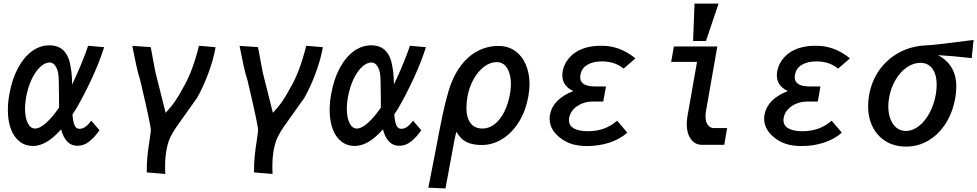

<svg xmlns="http://www.w3.org/2000/svg" viewBox="-20 -810 5466 1074"><path d="M24 -194.5Q24 -236.5 32 -281.5Q46.5 -365 79.5 -427.2Q112.5 -489.5 158.2 -523Q204 -556.5 256 -556.5Q308.5 -556.5 337.8 -525Q367 -493.5 375 -436Q382.5 -402.5 383.5 -337.5Q409 -390 434.5 -452Q460 -514 473 -554L562.5 -546Q536 -462 493 -369.5Q450 -277 406 -201.5L385.5 -170Q388.5 -129 397 -109.2Q405.5 -89.5 425 -89.5Q443 -89.5 460 -102.5Q477 -115.5 490 -135.5L536.5 -81.5Q511.5 -45 481 -19.8Q450.5 5.5 412.5 5.5Q379 5.5 356.2 -18Q333.5 -41.5 322 -86.5Q240.5 6.5 164.5 6.5Q121.5 6.5 89.8 -18.2Q58 -43 41 -88.2Q24 -133.5 24 -194.5ZM120 -202Q120 -152.5 135.2 -121.8Q150.5 -91 175.5 -91Q203 -91 238.8 -123.2Q274.5 -155.5 310.5 -208.5Q310 -228.5 310 -277.5Q309.5 -312 309 -345.2Q308.5 -378.5 306.5 -393Q303 -421.5 290 -441Q277 -460.5 258 -460.5Q232 -460.5 205.5 -436.2Q179 -412 157.5 -367.2Q136 -322.5 125.5 -263Q120 -229 120 -202Z M817 -28.5Q822.5 -63 824 -80Q824 -107 772 -328.5L764 -362.5Q754.5 -389 742 -446Q729.5 -503 720 -553.5L823 -546.5Q827.5 -527 837 -472Q846.5 -421 850 -403.5L906.5 -179Q938.5 -213 960.8 -245.8Q983 -278.5 1005 -320.5Q1056.5 -407 1093 -554L1186 -546Q1173.5 -474 1144 -396.5Q1114.5 -319 1083 -263.5Q1071.5 -246.5 1027.5 -185.5Q985.5 -127 966.8 -99.8Q948 -72.5 940.5 -56.5Q923.5 -29.5 913.5 17Q903.5 63.5 903.5 123Q903.5 149 904.5 163L801 154.5Q800.5 102.5 805 60.2Q809.5 18 817 -28.5Z M1417 -28.5Q1422.5 -63 1424 -80Q1424 -107 1372 -328.5L1364 -362.5Q1354.5 -389 1342 -446Q1329.5 -503 1320 -553.5L1423 -546.5Q1427.5 -527 1437 -472Q1446.5 -421 1450 -403.5L1506.5 -179Q1538.5 -213 1560.8 -245.8Q1583 -278.5 1605 -320.5Q1656.5 -407 1693 -554L1786 -546Q1773.5 -474 1744 -396.5Q1714.5 -319 1683 -263.5Q1671.5 -246.5 1627.5 -185.5Q1585.5 -127 1566.8 -99.8Q1548 -72.5 1540.5 -56.5Q1523.5 -29.5 1513.5 17Q1503.5 63.5 1503.5 123Q1503.5 149 1504.5 163L1401 154.5Q1400.5 102.5 1405 60.2Q1409.5 18 1417 -28.5Z M1824 -194.5Q1824 -236.5 1832 -281.5Q1846.5 -365 1879.5 -427.2Q1912.5 -489.5 1958.2 -523Q2004 -556.5 2056 -556.5Q2108.5 -556.5 2137.8 -525Q2167 -493.5 2175 -436Q2182.5 -402.5 2183.5 -337.5Q2209 -390 2234.5 -452Q2260 -514 2273 -554L2362.5 -546Q2336 -462 2293 -369.5Q2250 -277 2206 -201.5L2185.5 -170Q2188.5 -129 2197 -109.2Q2205.5 -89.5 2225 -89.5Q2243 -89.5 2260 -102.5Q2277 -115.5 2290 -135.5L2336.5 -81.5Q2311.5 -45 2281 -19.8Q2250.5 5.5 2212.5 5.5Q2179 5.5 2156.2 -18Q2133.5 -41.5 2122 -86.5Q2040.5 6.5 1964.5 6.5Q1921.5 6.5 1889.8 -18.2Q1858 -43 1841 -88.2Q1824 -133.5 1824 -194.5ZM1920 -202Q1920 -152.5 1935.2 -121.8Q1950.5 -91 1975.5 -91Q2003 -91 2038.8 -123.2Q2074.5 -155.5 2110.5 -208.5Q2110 -228.5 2110 -277.5Q2109.5 -312 2109 -345.2Q2108.5 -378.5 2106.5 -393Q2103 -421.5 2090 -441Q2077 -460.5 2058 -460.5Q2032 -460.5 2005.5 -436.2Q1979 -412 1957.5 -367.2Q1936 -322.5 1925.5 -263Q1920 -229 1920 -202Z M2376 240 2415.5 38.5 2424.5 -9Q2440 -92 2454.5 -161.2Q2469 -230.5 2488 -297.5Q2512.5 -380.5 2554.5 -438Q2596.5 -495.5 2651.2 -524.2Q2706 -553 2768.5 -553Q2822 -553 2861.2 -525Q2900.5 -497 2921.2 -448.5Q2942 -400 2942 -339.5Q2942 -307.5 2936 -274.5Q2921 -189 2881.8 -126.8Q2842.5 -64.5 2788.8 -31.8Q2735 1 2676.5 1Q2633 1 2605 -9.2Q2577 -19.5 2561.8 -34.8Q2546.5 -50 2533 -72.5Q2527.5 -53.5 2521.2 -22.8Q2515 8 2505.5 63Q2486 172.5 2472 244ZM2833 -285.5Q2838 -316.5 2838 -339.5Q2838 -394 2817.2 -428.2Q2796.5 -462.5 2758.5 -462.5Q2721.5 -462.5 2687.2 -436.2Q2653 -410 2628.5 -365.8Q2604 -321.5 2595 -270Q2589 -236.5 2589 -208Q2589 -152 2611.8 -121.5Q2634.5 -91 2679 -91Q2715 -91 2746.2 -115Q2777.5 -139 2800 -183Q2822.5 -227 2833 -285.5Z M3109.5 -42Q3054.5 -87 3054.5 -145.5Q3054.5 -158.5 3056.5 -169Q3064.5 -212 3097.2 -245.2Q3130 -278.5 3187 -300.5Q3157.5 -314 3141.5 -336.2Q3125.5 -358.5 3125.5 -389Q3125.5 -399 3128 -413Q3134 -445 3152.8 -472Q3171.5 -499 3200.5 -518Q3256 -554 3342.5 -554Q3373.5 -554 3396 -549.8Q3418.5 -545.5 3440 -538Q3488.5 -521 3534.5 -483.5L3468 -426Q3420.5 -466.5 3347 -466.5Q3296.5 -466.5 3264.2 -446.8Q3232 -427 3226.5 -389Q3226 -384 3225.5 -378.5Q3225.5 -352 3246.5 -339.2Q3267.5 -326.5 3309.5 -326.5H3369.5L3354.5 -242H3295.5Q3264 -242 3235.2 -230.5Q3206.5 -219 3187.2 -198Q3168 -177 3163.5 -150Q3162.5 -142 3162.5 -138Q3162.5 -107.5 3190.2 -91.8Q3218 -76 3268.5 -76Q3366 -76 3432 -135L3489 -68Q3448 -31.5 3389 -12.2Q3330 7 3264.5 7Q3214.5 7 3177.5 -4.8Q3140.5 -16.5 3109.5 -42Z M3821.5 -116.5Q3821.5 -138.5 3826 -163L3879 -464H3734.5L3749.5 -550H3992.5L3929 -188Q3926.5 -175 3926.5 -159Q3926.5 -127 3940 -110.2Q3953.5 -93.5 3973.5 -93.5H4047.5L4040.5 -54L4031.5 0H3905Q3880.5 0 3861.8 -14Q3843 -28 3832.2 -54.2Q3821.5 -80.5 3821.5 -116.5ZM3999.5 -790 3929 -580.5H3857L3865 -790Z M4309.5 -42Q4254.5 -87 4254.5 -145.5Q4254.5 -158.5 4256.5 -169Q4264.5 -212 4297.2 -245.2Q4330 -278.5 4387 -300.5Q4357.5 -314 4341.5 -336.2Q4325.5 -358.5 4325.5 -389Q4325.5 -399 4328 -413Q4334 -445 4352.8 -472Q4371.5 -499 4400.5 -518Q4456 -554 4542.5 -554Q4573.5 -554 4596 -549.8Q4618.5 -545.5 4640 -538Q4688.5 -521 4734.5 -483.5L4668 -426Q4620.5 -466.5 4547 -466.5Q4496.5 -466.5 4464.2 -446.8Q4432 -427 4426.5 -389Q4426 -384 4425.5 -378.5Q4425.5 -352 4446.5 -339.2Q4467.5 -326.5 4509.5 -326.5H4569.5L4554.5 -242H4495.5Q4464 -242 4435.2 -230.5Q4406.5 -219 4387.2 -198Q4368 -177 4363.5 -150Q4362.5 -142 4362.5 -138Q4362.5 -107.5 4390.2 -91.8Q4418 -76 4468.5 -76Q4566 -76 4632 -135L4689 -68Q4648 -31.5 4589 -12.2Q4530 7 4464.5 7Q4414.5 7 4377.5 -4.8Q4340.5 -16.5 4309.5 -42Z M4836 -216.5Q4836 -249 4841.5 -278Q4855.5 -357.5 4899.5 -419Q4943.5 -480.5 5010 -516.2Q5076.5 -552 5156.5 -556Q5192.5 -557.5 5252.5 -564.8Q5312.5 -572 5397 -583L5426 -586.5L5415.5 -485Q5303.5 -497.5 5227.5 -501.5Q5329.5 -446.5 5329.5 -325.5Q5329.5 -296.5 5323.5 -262Q5310 -184 5271.8 -122.2Q5233.5 -60.5 5175.5 -25.2Q5117.5 10 5048 10Q4984 10 4936 -19Q4888 -48 4862 -99.2Q4836 -150.5 4836 -216.5ZM5214.5 -281Q5219.5 -309 5219.5 -335.5Q5219.5 -392.5 5195.8 -425.5Q5172 -458.5 5128.5 -458.5Q5088.5 -458.5 5051.8 -432.8Q5015 -407 4989 -362.5Q4963 -318 4953.5 -264Q4949 -238.5 4949 -215Q4949 -175 4961 -143.8Q4973 -112.5 4995.2 -95Q5017.5 -77.5 5046.5 -77.5Q5084.5 -77.5 5119.2 -104.2Q5154 -131 5179.2 -177.5Q5204.5 -224 5214.5 -281Z"/></svg>

Font: JuliaMono SemiBold
Style: Italic
Weight: 600
Italic angle: -9°
Monospace: yes
Designer: cormullion
Foundry: corm
Version: Version 0.056; ttfautohint (v1.8.4)